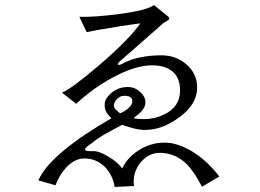

<svg xmlns="http://www.w3.org/2000/svg" viewBox="-20 -786 1040 769"><path d="M297.9 -718.8 327.1 -657.2Q368.2 -666 424.8 -674.8Q457 -680.7 512.7 -688.5L542 -692.4Q498 -628.9 377.9 -525.4Q265.6 -429.7 228.5 -415L285.2 -370.1Q351.6 -432.6 431.6 -475.6Q522.5 -524.4 587.9 -524.4Q650.4 -524.4 679.7 -491.2Q701.2 -465.8 701.2 -423.8Q701.2 -357.4 636.7 -327.1Q582 -300.8 514.6 -312.5Q537.1 -329.1 548.8 -342.8Q562.5 -359.4 562.5 -375Q562.5 -399.4 541 -418Q520.5 -437.5 491.2 -437.5Q452.1 -437.5 422.9 -411.1Q397.5 -386.7 399.4 -367.2Q398.4 -351.6 405.3 -337.9Q413.1 -324.2 426.8 -312.5Q312.5 -247.1 239.3 -186.5Q156.2 -118.2 133.8 -63.5L202.1 -43.9Q217.8 -85.9 246.1 -116.2Q280.3 -151.4 317.4 -151.4Q366.2 -151.4 400.4 -117.2Q430.7 -85.9 439.5 -37.1L516.6 -41Q509.8 -92.8 542 -133.8Q574.2 -173.8 620.1 -173.8Q681.6 -173.8 727.5 -128.9Q757.8 -98.6 789.1 -38.1L858.4 -79.1Q808.6 -144.5 746.1 -181.6Q688.5 -214.8 639.6 -214.8Q582 -214.8 533.2 -182.6Q489.3 -154.3 469.7 -111.3Q449.2 -138.7 413.1 -159.2Q377 -181.6 351.6 -180.7Q326.2 -179.7 321.3 -184.6Q314.5 -191.4 349.6 -213.9Q363.3 -226.6 387.7 -241.2Q401.4 -250 434.6 -267.6L469.7 -286.1Q492.2 -277.3 516.6 -271.5Q541 -265.6 561.5 -265.6Q627.9 -265.6 694.3 -313.5Q769.5 -366.2 769.5 -435.5Q769.5 -491.2 726.6 -528.3Q684.6 -564.5 627 -564.5Q582 -564.5 543.9 -556.6Q511.7 -550.8 482.4 -537.1Q458 -522.5 453.1 -527.3Q448.2 -532.2 469.7 -548.8L628.9 -688.5Q631.8 -692.4 636.7 -695.3Q639.6 -697.3 645.5 -700.2Q656.2 -705.1 657.2 -709Q660.2 -713.9 651.4 -721.7L596.7 -765.6Q567.4 -744.1 455.1 -729.5Q357.4 -716.8 297.9 -718.8ZM478.5 -340.8 460.9 -332Q451.2 -339.8 448.2 -342.8Q441.4 -348.6 438.5 -353.5Q431.6 -369.1 445.3 -385.7Q458 -402.3 477.5 -402.3Q509.8 -402.3 509.8 -381.8Q510.7 -361.3 478.5 -340.8Z"/></svg>

Font: Dotum
Style: Regular
Weight: 400
Version: Version 2.21